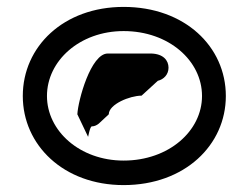

<svg xmlns="http://www.w3.org/2000/svg" viewBox="-20 -732 715 556"><path d="M46 -454C46 -312 164 -196 338 -196C515 -196 634 -312 634 -454C634 -597 515 -712 338 -712C164 -712 46 -597 46 -454ZM116 -454C116 -556 211 -642 338 -642C469 -642 565 -556 565 -454C565 -353 469 -267 338 -267C211 -267 116 -353 116 -454ZM204 -401 235 -336C235 -332 240 -366 246 -366C254 -366 261 -370 266 -374L295 -401C295 -430 356 -455 390 -455L437 -498C454 -502 468 -516 468 -536C468 -557 453 -576 418 -577H292C243 -577 206 -441 204 -401Z"/></svg>

Font: Ampere
Style: Ext
Weight: 400
Version: Version 1